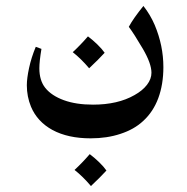

<svg xmlns="http://www.w3.org/2000/svg" viewBox="-20 -268 628 644"><path d="M499 -184Q528 -115 528 -43Q528 15 511 61Q494 107 460 138Q430 166 384 181Q339 196 284 196Q208 196 156 168Q105 140 84 90Q70 56 70 18Q70 -5 77.5 -40Q85 -75 100 -111L119 -104Q112 -62 112 -39Q112 2 132 27Q153 53 194 68Q235 83 292 83Q375 83 431 51Q458 36 473 16.5Q488 -3 488 -24Q488 -55 459 -104.5Q430 -154 412 -178Q427 -206 461 -248Q484 -219 499 -184ZM331 -91Q311 -69 279 -39Q252 -71 224 -93Q250 -117 275 -146Q291 -134 306.5 -119Q322 -104 331 -91ZM337 304Q317 326 285 356Q258 324 230 302Q256 278 281 249Q297 261 312.5 276Q328 291 337 304Z"/></svg>

Font: Mirza
Style: Regular
Weight: 400
Designer: Arabic design by Kourosh Beigpour, Latin design by Eduardo Tunni, engineering by Lasse Fister
Version: Version 1.0010g